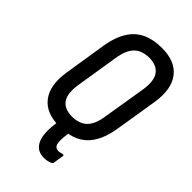

<svg xmlns="http://www.w3.org/2000/svg" viewBox="-254 -743 1006 1006"><g transform="rotate(45 248.5 -240.5)"><path d="M284 182Q230 182 209 132.5Q188 83 208 -24Q209 -29 213 -31Q217 -33 221 -34H284Q292 -34 290 -23Q278 44 282.5 73.5Q287 103 313 103Q320 103 326.5 101.5Q333 100 340 98Q345 97 347.5 99Q350 101 349 107L340 162Q339 170 330 173Q322 177 310 179.5Q298 182 284 182ZM225 8Q127 8 82 -50.5Q37 -109 53 -215L91 -457Q109 -562 163 -612.5Q217 -663 316 -663Q415 -663 460 -604.5Q505 -546 489 -439L450 -198Q433 -93 379 -42.5Q325 8 225 8ZM235 -75Q290 -75 320.5 -105Q351 -135 360 -201L399 -439Q410 -511 386 -545Q362 -579 307 -580Q252 -580 221.5 -550Q191 -520 181 -453L143 -216Q132 -144 155.5 -110Q179 -76 235 -75Z"/></g></svg>

Font: Sofia Sans Condensed SemiBold
Style: Italic
Weight: 600
Italic angle: -9°
Version: Version 4.100